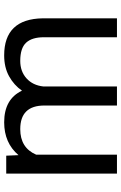

<svg xmlns="http://www.w3.org/2000/svg" viewBox="149 -727 578 916"><g transform="rotate(-90 438.0 -269.0)"><path d="M153.3 -528.3 155.8 -469.7Q213.9 -538.1 312.5 -538.1Q423.3 -538.1 463.4 -453.1Q489.7 -491.2 532 -514.6Q574.2 -538.1 631.8 -538.1Q805.7 -538.1 808.6 -354V0H718.3V-348.6Q718.3 -405.3 692.4 -433.3Q666.5 -461.4 605.5 -461.4Q555.2 -461.4 522 -431.4Q488.8 -401.4 483.4 -350.6V0H392.6V-346.2Q392.6 -461.4 279.8 -461.4Q190.9 -461.4 158.2 -385.7V0H67.9V-528.3Z"/></g></svg>

Font: Noboto
Style: Regular
Weight: 400
Designer: Google
Version: Version 2.001101; 2014